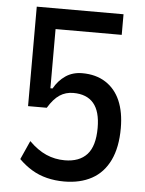

<svg xmlns="http://www.w3.org/2000/svg" viewBox="-52 -747 602 798"><g transform="rotate(5 249.0 -348.0)"><path d="M245 9Q207 9 173 0.5Q139 -8 110 -25.5Q81 -43 56 -68L91 -146Q126 -111 162.5 -95Q199 -79 240 -79Q301 -79 333 -114Q365 -149 365 -225Q365 -294 336.5 -327.5Q308 -361 252 -361Q220 -361 195 -344.5Q170 -328 147 -290H69V-705H431V-619H155V-372H164Q183 -406 212.5 -426Q242 -446 282 -446Q339 -446 379.5 -420Q420 -394 440.5 -346.5Q461 -299 461 -232Q461 -152 435 -98Q409 -44 360.5 -17.5Q312 9 245 9Z"/></g></svg>

Font: Nunito Sans 7pt Condensed SemiBold
Style: Regular
Weight: 600
Width: 3
Designer: Vernon Adams
Foundry: Vernon Adams
Version: Version 3.101;gftools[0.9.27]